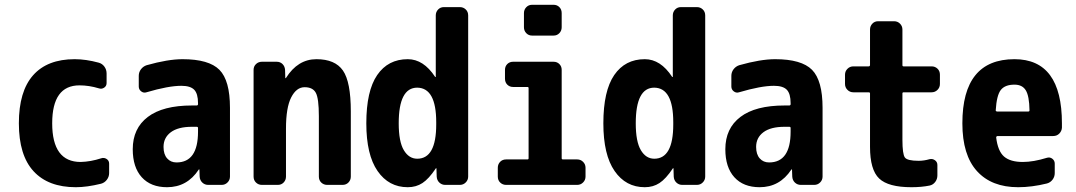

<svg xmlns="http://www.w3.org/2000/svg" viewBox="-20 -780 4540 810"><path d="M407.2 -112.3Q418.9 -116.2 429.7 -109.4Q440.4 -102.5 440.4 -89.8V-49.8Q440.4 -34.2 430.7 -21.5Q420.9 -8.8 406.2 -4.9Q346.7 9.8 299.8 9.8Q183.6 9.8 121.6 -57.6Q59.6 -125 59.6 -259.8Q59.6 -394.5 119.6 -462.4Q179.7 -530.3 294.9 -530.3Q342.8 -530.3 396.5 -515.6Q411.1 -511.7 420.4 -499Q429.7 -486.3 429.7 -469.7V-429.7Q429.7 -417 419.4 -410.2Q409.2 -403.3 397.5 -407.2Q355.5 -419.9 315.4 -419.9Q200.2 -419.9 200.2 -259.8Q200.2 -96.7 320.3 -96.7Q362.3 -97.7 407.2 -112.3Z M815.4 -224.6V-240.2Q815.4 -245.1 809.6 -245.1H790Q731.4 -245.1 700.7 -222.2Q669.9 -199.2 669.9 -160.2Q669.9 -128.9 685.1 -111.8Q700.2 -94.7 724.6 -94.7Q815.4 -94.7 815.4 -224.6ZM750 -530.3Q861.3 -530.3 905.8 -485.4Q950.2 -440.4 950.2 -325.2V-35.2Q950.2 -20.5 939.9 -10.3Q929.7 0 915 0H858.4Q843.8 0 833.5 -9.8Q823.2 -19.5 822.3 -35.2L821.3 -64.5Q821.3 -65.4 820.3 -65.4Q818.4 -65.4 818.4 -64.5Q769.5 9.8 684.6 9.8Q616.2 9.8 578.1 -32.2Q540 -74.2 540 -150.4Q540 -238.3 603.5 -286.6Q667 -335 790 -335H809.6Q814.5 -335 815.4 -339.8V-344.7Q815.4 -384.8 799.3 -401.4Q783.2 -418 745.1 -418Q690.4 -418 597.7 -390.6Q585.9 -386.7 575.7 -394.5Q565.4 -402.3 565.4 -415V-460Q565.4 -475.6 574.7 -487.8Q584 -500 598.6 -504.9Q688.5 -530.3 750 -530.3Z M1460 -309.6V-35.2Q1460 -20.5 1450.2 -10.3Q1440.4 0 1424.8 0H1360.4Q1345.7 0 1335.4 -9.8Q1325.2 -19.5 1325.2 -35.2V-290Q1325.2 -364.3 1312.5 -388.2Q1299.8 -412.1 1265.1 -412.1Q1230.5 -412.1 1208.5 -369.1Q1186.5 -326.2 1186.5 -237.3V-35.2Q1186.5 -20.5 1176.8 -10.3Q1167 0 1152.3 0H1085Q1070.3 0 1060.1 -9.8Q1049.8 -19.5 1049.8 -35.2V-485.4Q1049.8 -500 1060.1 -509.8Q1070.3 -519.5 1085 -519.5H1147.5Q1162.1 -519.5 1171.9 -509.8Q1181.6 -500 1182.6 -485.4L1183.6 -451.2Q1183.6 -450.2 1184.6 -450.2Q1186.5 -450.2 1186.5 -451.2Q1236.3 -530.3 1314.9 -530.3Q1393.6 -530.3 1426.8 -482.4Q1460 -434.6 1460 -309.6Z M1820.3 -254.9V-264.6Q1820.3 -409.2 1740.2 -410.2Q1662.1 -410.2 1662.1 -259.8Q1662.1 -182.6 1683.6 -146.5Q1705.1 -110.4 1740.2 -110.4Q1820.3 -110.4 1820.3 -254.9ZM1919.9 -750Q1934.6 -750 1944.8 -740.2Q1955.1 -730.5 1955.1 -714.8V-35.2Q1955.1 -20.5 1944.8 -10.3Q1934.6 0 1919.9 0H1858.4Q1843.8 0 1833.5 -9.8Q1823.2 -19.5 1822.3 -35.2L1821.3 -69.3Q1821.3 -70.3 1820.3 -70.3Q1818.4 -70.3 1818.4 -69.3Q1789.1 -25.4 1762.2 -7.8Q1735.4 9.8 1700.2 9.8Q1620.1 9.8 1572.8 -58.6Q1525.4 -127 1525.4 -259.8Q1525.4 -396.5 1571.3 -463.4Q1617.2 -530.3 1700.2 -530.3Q1766.6 -530.3 1815.4 -456.1Q1815.4 -455.1 1817.4 -455.1Q1818.4 -455.1 1818.4 -456.1V-714.8Q1818.4 -729.5 1828.1 -739.7Q1837.9 -750 1852.5 -750Z M2415 -107.4Q2429.7 -107.4 2439.9 -97.2Q2450.2 -86.9 2450.2 -72.3V-35.2Q2450.2 -20.5 2439.9 -10.3Q2429.7 0 2415 0H2115.2Q2100.6 0 2090.3 -9.8Q2080.1 -19.5 2080.1 -35.2V-72.3Q2080.1 -86.9 2089.8 -97.2Q2099.6 -107.4 2115.2 -107.4H2205.1Q2210 -107.4 2210 -112.3V-408.2Q2210 -413.1 2205.1 -413.1H2144.5Q2129.9 -413.1 2120.1 -422.9Q2110.4 -432.6 2110.4 -448.2V-485.4Q2110.4 -500 2120.1 -509.8Q2129.9 -519.5 2144.5 -519.5H2315.4Q2330.1 -519.5 2339.8 -509.8Q2349.6 -500 2349.6 -485.4V-112.3Q2349.6 -107.4 2355.5 -107.4ZM2224.6 -759.8H2315.4Q2330.1 -759.8 2339.8 -750Q2349.6 -740.2 2349.6 -724.6V-665Q2349.6 -650.4 2339.8 -640.1Q2330.1 -629.9 2315.4 -629.9H2224.6Q2210 -629.9 2200.2 -640.1Q2190.4 -650.4 2190.4 -665V-724.6Q2190.4 -739.3 2200.2 -749.5Q2210 -759.8 2224.6 -759.8Z M2820.3 -254.9V-264.6Q2820.3 -409.2 2740.2 -410.2Q2662.1 -410.2 2662.1 -259.8Q2662.1 -182.6 2683.6 -146.5Q2705.1 -110.4 2740.2 -110.4Q2820.3 -110.4 2820.3 -254.9ZM2919.9 -750Q2934.6 -750 2944.8 -740.2Q2955.1 -730.5 2955.1 -714.8V-35.2Q2955.1 -20.5 2944.8 -10.3Q2934.6 0 2919.9 0H2858.4Q2843.8 0 2833.5 -9.8Q2823.2 -19.5 2822.3 -35.2L2821.3 -69.3Q2821.3 -70.3 2820.3 -70.3Q2818.4 -70.3 2818.4 -69.3Q2789.1 -25.4 2762.2 -7.8Q2735.4 9.8 2700.2 9.8Q2620.1 9.8 2572.8 -58.6Q2525.4 -127 2525.4 -259.8Q2525.4 -396.5 2571.3 -463.4Q2617.2 -530.3 2700.2 -530.3Q2766.6 -530.3 2815.4 -456.1Q2815.4 -455.1 2817.4 -455.1Q2818.4 -455.1 2818.4 -456.1V-714.8Q2818.4 -729.5 2828.1 -739.7Q2837.9 -750 2852.5 -750Z M3315.4 -224.6V-240.2Q3315.4 -245.1 3309.6 -245.1H3290Q3231.4 -245.1 3200.7 -222.2Q3169.9 -199.2 3169.9 -160.2Q3169.9 -128.9 3185.1 -111.8Q3200.2 -94.7 3224.6 -94.7Q3315.4 -94.7 3315.4 -224.6ZM3250 -530.3Q3361.3 -530.3 3405.8 -485.4Q3450.2 -440.4 3450.2 -325.2V-35.2Q3450.2 -20.5 3439.9 -10.3Q3429.7 0 3415 0H3358.4Q3343.8 0 3333.5 -9.8Q3323.2 -19.5 3322.3 -35.2L3321.3 -64.5Q3321.3 -65.4 3320.3 -65.4Q3318.4 -65.4 3318.4 -64.5Q3269.5 9.8 3184.6 9.8Q3116.2 9.8 3078.1 -32.2Q3040 -74.2 3040 -150.4Q3040 -238.3 3103.5 -286.6Q3167 -335 3290 -335H3309.6Q3314.5 -335 3315.4 -339.8V-344.7Q3315.4 -384.8 3299.3 -401.4Q3283.2 -418 3245.1 -418Q3190.4 -418 3097.7 -390.6Q3085.9 -386.7 3075.7 -394.5Q3065.4 -402.3 3065.4 -415V-460Q3065.4 -475.6 3074.7 -487.8Q3084 -500 3098.6 -504.9Q3188.5 -530.3 3250 -530.3Z M3910.2 -500Q3924.8 -500 3935.1 -490.2Q3945.3 -480.5 3945.3 -464.8V-425.8Q3945.3 -411.1 3935.1 -400.9Q3924.8 -390.6 3910.2 -390.6H3792Q3787.1 -390.6 3787.1 -385.7V-190.4Q3787.1 -129.9 3797.4 -115.7Q3807.6 -101.6 3855.5 -101.6Q3877.9 -101.6 3901.4 -108.4Q3914.1 -111.3 3924.3 -104Q3934.6 -96.7 3934.6 -84V-40Q3934.6 -24.4 3925.3 -12.2Q3916 0 3901.4 2.9Q3867.2 9.8 3825.2 9.8Q3727.5 9.8 3689 -26.9Q3650.4 -63.5 3650.4 -160.2V-385.7Q3650.4 -390.6 3644.5 -390.6H3580.1Q3565.4 -390.6 3555.2 -400.9Q3544.9 -411.1 3544.9 -425.8V-464.8Q3544.9 -479.5 3555.2 -489.7Q3565.4 -500 3580.1 -500H3644.5Q3649.4 -500 3650.4 -504.9V-655.3Q3650.4 -669.9 3660.2 -680.2Q3669.9 -690.4 3684.6 -690.4H3752Q3766.6 -690.4 3776.9 -680.2Q3787.1 -669.9 3787.1 -655.3V-504.9Q3787.1 -500 3792 -500Z M4318.4 -309.6Q4323.2 -309.6 4323.2 -314.5Q4322.3 -375 4307.6 -398.9Q4293 -422.9 4259.8 -422.9Q4219.7 -422.9 4202.1 -400.4Q4184.6 -377.9 4180.7 -314.5Q4180.7 -310.5 4185.5 -309.6ZM4259.8 -530.3Q4460 -530.3 4460 -259.8V-241.2Q4459 -226.6 4448.7 -216.3Q4438.5 -206.1 4422.9 -206.1H4188.5Q4183.6 -206.1 4182.6 -200.2Q4189.5 -142.6 4215.8 -119.6Q4242.2 -96.7 4294.9 -96.7Q4339.8 -96.7 4396.5 -114.3Q4409.2 -118.2 4419.4 -110.4Q4429.7 -102.5 4429.7 -89.8V-49.8Q4429.7 -34.2 4420.4 -22Q4411.1 -9.8 4396.5 -5.9Q4333 9.8 4275.4 9.8Q4163.1 9.8 4101.6 -58.1Q4040 -126 4040 -259.8Q4040 -530.3 4259.8 -530.3Z"/></svg>

Font: Rounded-L Mgen+ 1m bold
Style: Bold
Weight: 700
Designer: [Source Han Sans]
Ryoko NISHIZUKA  (kana & ideographs); Paul D. Hunt (Latin, Greek & Cyrillic); Wenlong ZHANG  (bopomofo
Version: Version 1.059.20150602